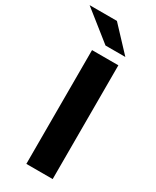

<svg xmlns="http://www.w3.org/2000/svg" viewBox="-275 -962 831 1023"><g transform="rotate(30 140.0 -450.5)"><path d="M83 -700H245V0H83ZM-48 -901H120L255 -757H133Z"/></g></svg>

Font: APTA Sans Regular
Style: Bold Italic
Weight: 700
Version: Version 7.200